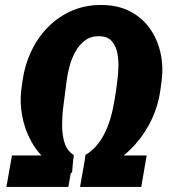

<svg xmlns="http://www.w3.org/2000/svg" viewBox="-20 -740 693 760"><path d="M439.5 -382.3 444.8 -423.8Q447.8 -445.8 448.7 -474.6Q449.7 -503.4 444.3 -530.5Q439 -557.6 423.1 -576.4Q407.2 -595.2 376 -596.7Q342.3 -598.1 318.8 -581.5Q295.4 -564.9 280 -538.1Q264.6 -511.2 256.1 -480.5Q247.6 -449.7 244.1 -422.9L238.8 -381.8Q235.8 -357.4 231 -321Q226.1 -284.7 225.8 -245.8Q225.6 -207 235.4 -175Q245.1 -143.1 271.5 -127L265.1 -55.7Q210.4 -67.4 170.2 -100.3Q129.9 -133.3 104.2 -179.4Q78.6 -225.6 68.4 -278.1Q58.1 -330.6 64 -382.3L69.3 -421.9Q78.1 -483.4 104 -537.8Q129.9 -592.3 171.1 -633.8Q212.4 -675.3 266.8 -698.5Q321.3 -721.7 386.7 -720.2Q448.7 -719.2 495.6 -694.6Q542.5 -669.9 572.5 -628.2Q602.5 -586.4 614.7 -533.4Q627 -480.5 620.1 -421.9L614.7 -382.3Q606.9 -324.2 581.3 -269Q555.7 -213.9 515.4 -168.5Q475.1 -123 423.3 -93Q371.6 -63 311 -54.7L317.9 -126Q349.6 -145.5 371.1 -174.8Q392.6 -204.1 406 -238.8Q419.4 -273.4 427 -310.5Q434.6 -347.7 439.5 -382.3ZM296.9 0 318.8 -124.5H560.5L539.1 0ZM5.4 0 27.3 -124.5H272.5L250.5 0Z"/></svg>

Font: Roboto ExtraBold
Style: Italic
Weight: 800
Designer: Christian Robertson
Foundry: Google
Version: Version 3.009; 2024